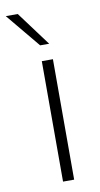

<svg xmlns="http://www.w3.org/2000/svg" viewBox="-112 -736 403 774"><g transform="rotate(-10 89.5 -348.5)"><path d="M127 0H81.5V-493H127ZM123 -557H86L-30 -697H19Z"/></g></svg>

Font: Acari Sans Neue Light
Style: Regular
Weight: 300
Designer: Alfredo Marco Pradil (font), Cristiano Sobral (main changes)
Foundry: Hanken Design Co. (font), Cristiano Sobral (main changes)
Version: Version 2.459;March 19, 2022;FontCreator 14.0.0.2808 64-bit;